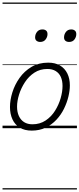

<svg xmlns="http://www.w3.org/2000/svg" viewBox="-20 -1015 629 1520"><path d="M231 19Q175 19 136.5 -4.5Q98 -28 78.5 -70.5Q59 -113 59 -168Q59 -223 78 -284Q97 -345 135 -398.5Q173 -452 229.5 -485.5Q286 -519 362 -519Q417 -519 455 -496.5Q493 -474 513 -433.5Q533 -393 533 -339Q533 -298 521.5 -250Q510 -202 486.5 -154Q463 -106 426.5 -67Q390 -28 341.5 -4.5Q293 19 231 19ZM237 -31Q296 -31 341 -61Q386 -91 415.5 -138Q445 -185 460 -237Q475 -289 475 -334Q475 -376 461.5 -406Q448 -436 421 -452.5Q394 -469 355 -469Q297 -469 252.5 -440Q208 -411 177.5 -364.5Q147 -318 131 -266.5Q115 -215 115 -171Q115 -128 129.5 -96.5Q144 -65 171 -48Q198 -31 237 -31ZM298 -683Q281 -683 269.5 -692Q258 -701 258 -719Q258 -743 273 -762.5Q288 -782 316 -782Q334 -782 345 -773Q356 -764 356 -745Q356 -722 341 -702.5Q326 -683 298 -683ZM527 -683Q509 -683 498 -692Q487 -701 487 -719Q487 -743 502 -762.5Q517 -782 544 -782Q561 -782 572.5 -773Q584 -764 584 -745Q584 -722 569.5 -702.5Q555 -683 527 -683ZM0 475H589V485H0ZM0 -20H589V0H0ZM0 -505H589V-500H0ZM0 -995H589V-985H0Z"/></svg>

Font: Playwrite SK Guides
Style: Regular
Weight: 400
Designer: Veronika Burian, José Scaglione
Foundry: TypeTogether
Version: Version 1.003